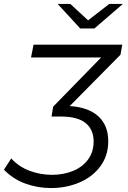

<svg xmlns="http://www.w3.org/2000/svg" viewBox="-114 -752 649 972"><path d="M496 -475 239 -215Q334 -209 384 -163Q434 -117 434 -37Q434 36 394 90Q354 144 287.5 172Q221 200 144 200Q76 200 13.5 177Q-49 154 -94 107L-57 50Q-19 92 35.5 112.5Q90 133 149 133Q206 133 254 114Q302 95 331 56.5Q360 18 360 -36Q360 -96 319.5 -129Q279 -162 194 -162H147L155 -212L398 -461H43L56 -526H505ZM508 -732 364 -608H292L178 -732H242L332 -649L439 -732Z"/></svg>

Font: Montserrat Alternates
Style: Italic
Weight: 400
Italic angle: -11.3°
Designer: Julieta Ulanovsky
Foundry: Julieta Ulanovsky
Version: Version 7.200